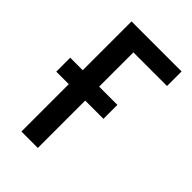

<svg xmlns="http://www.w3.org/2000/svg" viewBox="-171 -599 662 662"><g transform="rotate(45 159.5 -268.5)"><path d="M309 -537H65V-299H4V-231H65V0H145V-231H234V-299H145V-466H309Z"/></g></svg>

Font: Noto Sans UI Condensed
Style: Regular
Weight: 400
Width: 3
Designer: Monotype Design Team
Foundry: Monotype Imaging Inc.
Version: Version 1.901